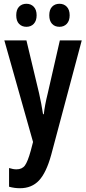

<svg xmlns="http://www.w3.org/2000/svg" viewBox="-20 -757 456 1017"><path d="M3 -543H120L187 -263Q193 -236 198.5 -207.5Q204 -179 208 -152H212Q217 -199 233 -263L297 -543H413L251 64Q225 158 186.5 199Q148 240 86 240Q71 240 56.5 238Q42 236 28 232V133Q50 140 67 140Q97 140 112 119.5Q127 99 143 41L155 -5ZM66 -676Q66 -706 81 -721.5Q96 -737 120 -737Q144 -737 159 -721Q174 -705 174 -676Q174 -647 159 -631Q144 -615 120 -615Q96 -615 81 -630.5Q66 -646 66 -676ZM241 -676Q241 -706 256 -721.5Q271 -737 295 -737Q319 -737 334 -721Q349 -705 349 -676Q349 -647 334 -631Q319 -615 295 -615Q270 -615 255.5 -631Q241 -647 241 -676Z"/></svg>

Font: Noto Sans Thai Looped ExtraCondensed SemiBold
Style: Regular
Weight: 600
Width: 2
Designer: Sasikarn Vongin, Ben Mitchell
Foundry: The Fontpad Ltd
Version: Version 1.001; ttfautohint (v1.8.4.7-5d5b)